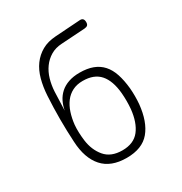

<svg xmlns="http://www.w3.org/2000/svg" viewBox="-172 -858 944 995"><g transform="rotate(-30 300.0 -360.0)"><path d="M445 -680 304 -671Q266 -669 237.5 -652Q209 -635 189.5 -608Q170 -581 160 -546.5Q150 -512 148 -474L144 -363Q149 -391 161 -415Q173 -439 193 -457Q213 -475 242 -485Q271 -495 308 -495Q354 -495 387 -482.5Q420 -470 442.5 -445Q465 -420 477.5 -382Q490 -344 495 -294Q497 -271 497 -246.5Q497 -222 495 -199Q485 -99 439.5 -44.5Q394 10 301 10Q207 10 158.5 -44.5Q110 -99 105 -199Q101 -268 101 -336.5Q101 -405 105 -474Q108 -526 120 -570Q132 -614 155.5 -646Q179 -678 213.5 -697.5Q248 -717 296 -720L445 -730Q458 -731 464 -724.5Q470 -718 470 -705Q470 -692 464 -686.5Q458 -681 445 -680ZM301 -35Q369 -35 403 -78.5Q437 -122 445 -199Q447 -222 447 -246.5Q447 -271 445 -294Q438 -371 403.5 -410.5Q369 -450 301 -450Q266 -450 239.5 -436.5Q213 -423 195 -399Q177 -375 166.5 -343Q156 -311 152 -274Q150 -251 151 -226.5Q152 -202 155 -179Q163 -118 198 -76.5Q233 -35 301 -35Z"/></g></svg>

Font: Maple Mono NL Thin
Style: Regular
Weight: 250
Monospace: yes
Designer: subframe7536
Version: Version 7.000